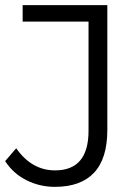

<svg xmlns="http://www.w3.org/2000/svg" viewBox="-24 -720 545 746"><path d="M189 6Q130 6 78.5 -20Q27 -46 -4 -94L39 -144Q68 -102 106 -80Q144 -58 190 -58Q320 -58 320 -212V-636H64V-700H393V-215Q393 -104 341.5 -49Q290 6 189 6Z"/></svg>

Font: MOST Montserrat
Style: Regular
Weight: 400
Designer: Julieta Ulanovsky
Foundry: Julieta Ulanovsky
Version: Version 8.000;March 11, 2024;FontCreator 15.0.0.2926 64-bit